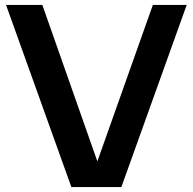

<svg xmlns="http://www.w3.org/2000/svg" viewBox="-20 -760 783 780"><path d="M270 0 4.5 -740H152L375.5 -104.5L601 -740H738.5L473 0Z"/></svg>

Font: Encode Sans SmExp SmBold
Style: Regular
Weight: 600
Width: 6
Designer: Multiple Designers
Foundry: Impallari Type
Version: Version 3.002; ttfautohint (v1.8.3) -l 8 -r 50 -G 200 -x 14 